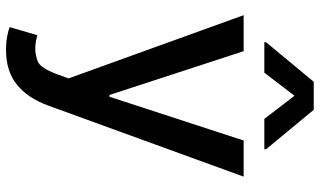

<svg xmlns="http://www.w3.org/2000/svg" viewBox="-222 -584 1011 606"><g transform="rotate(90 283.0 -281.5)"><path d="M138.5 204.5Q114.7 204.5 95.2 200.8Q75.6 197.1 66.1 192.8L91.6 105.8Q115.1 112.2 134.6 112.2Q151.3 112.2 172.9 104.9Q194.6 97.7 214.8 43.3L228 7.1L28.4 -545.5H142L280.2 -122.2H285.9L424 -545.5H538L313.2 72.8Q289.4 137.1 246.8 170.8Q204.2 204.5 138.5 204.5ZM451.7 -610.8H355.8L282.7 -706L209.9 -610.8H113.6V-616.1L238.6 -766.7H327.1L451.7 -616.1Z"/></g></svg>

Font: Linik Sans Medium
Style: Regular
Weight: 500
Designer: Rasmus Andersson (font), Cristiano Sobral (main changes)
Foundry: rsms
Version: Version 3.018;June 1, 2022;FontCreator 14.0.0.2814 64-bit; t